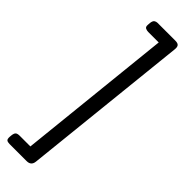

<svg xmlns="http://www.w3.org/2000/svg" viewBox="-320 -772 914 914"><g transform="rotate(45 137.5 -315.0)"><path d="M8 138Q-5 138 -11 133.5Q-17 129 -16 113L-15 102Q-13 86 -6.5 81Q0 76 15 76H86L168 -706H97Q88 -706 79.5 -710Q71 -714 72 -728L73 -742Q75 -758 82 -763Q89 -768 98 -768H218Q235 -768 241 -760.5Q247 -753 245 -736L156 108Q153 138 123 138Z"/></g></svg>

Font: Asap
Style: Italic
Weight: 400
Italic angle: -6°
Designer: Pablo Cosgaya
Foundry: Omnibus-Type
Version: Version 3.001; ttfautohint (v1.8.3)